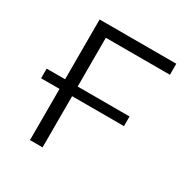

<svg xmlns="http://www.w3.org/2000/svg" viewBox="-162 -832 931 965"><g transform="rotate(30 304.0 -350.0)"><path d="M35 -297V-353H516V-297ZM142 0V-700H587V-636H195L215 -655V0Z"/></g></svg>

Font: MOST Montserrat
Style: Regular
Weight: 400
Designer: Julieta Ulanovsky
Foundry: Julieta Ulanovsky
Version: Version 8.000;March 11, 2024;FontCreator 15.0.0.2926 64-bit